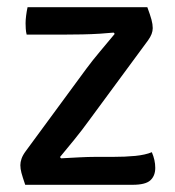

<svg xmlns="http://www.w3.org/2000/svg" viewBox="-20 -513 486 533"><path d="M219.5 -322Q236.5 -345 258.2 -370.8Q280 -396.5 298.5 -419L295.5 -422.5Q281.5 -421 258 -419.5Q234.5 -418 208.5 -417.5Q182.5 -417 162 -417H54Q52 -424.5 51.5 -433.5Q51 -442.5 51 -448.5Q51 -457.5 52.5 -469.5Q54 -481.5 56.5 -493H389Q397 -471.5 400.5 -458.5Q404 -445.5 404 -435Q404 -427 400.8 -418.5Q397.5 -410 391 -401L224.5 -175Q207.5 -151.5 186 -125Q164.5 -98.5 146.5 -77L149.5 -73.5Q174.5 -75 199.8 -76.2Q225 -77.5 243.5 -77.5H292.5Q327.5 -77.5 355.5 -80.2Q383.5 -83 401.5 -90.5Q411 -68.5 411 -47Q411 -25 397.5 -12.5Q384 0 348 0H50Q42.5 -22 39.5 -33.2Q36.5 -44.5 36.5 -54.5Q36.5 -63 39.8 -72.5Q43 -82 51.5 -93.5Z"/></svg>

Font: Signika Negative Light
Style: Regular
Weight: 400
Version: Version 2.001